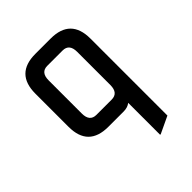

<svg xmlns="http://www.w3.org/2000/svg" viewBox="-212 -658 999 999"><g transform="rotate(-45 288.0 -158.5)"><path d="M219.7 -87.9H332Q380.9 -87.9 380.9 -146.5V-390.6Q380.9 -449.2 332 -449.2H219.7Q170.9 -449.2 170.9 -390.6V-146.5Q170.9 -87.9 219.7 -87.9ZM219.7 0Q73.2 0 73.2 -146.5V-390.6Q73.2 -537.1 219.7 -537.1H332Q478.5 -537.1 478.5 -390.6V175.8L385.7 219.7H380.9V-15.1Q361.3 0 332 0Z"/></g></svg>

Font: Nova Square
Style: Book
Weight: 400
Version: Version 2.000